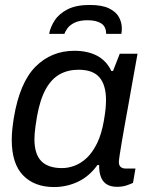

<svg xmlns="http://www.w3.org/2000/svg" viewBox="-20 -743 601 775"><path d="M198 12Q119.1 12 73.2 -35.2Q27.4 -82.4 27.4 -178.8Q27.4 -198.8 29.6 -220.7Q31.9 -242.7 35.9 -267.7Q59.4 -409.5 123.3 -473.8Q187.1 -538 280.6 -538Q333.4 -538 371.4 -518.2Q409.5 -498.3 429.5 -456.3H436.1L463.4 -526H535.1L512.9 -402.4Q507.3 -368.3 499.8 -328.4Q492.3 -288.4 485.4 -248.9Q478.4 -209.3 472.5 -175.4Q466.6 -141.5 463.2 -118.3Q459.8 -95.1 459.8 -88.8Q459.8 -75.7 467.1 -69.2Q474.4 -62.7 487.4 -62.7H526.8L516.9 -4.9Q506.9 0.1 490.2 5.6Q473.5 11.1 452.1 11.1Q424.3 11.1 407.3 -1.4Q390.4 -14 384.4 -37.6Q382.2 -45.7 381.1 -55.6Q379.9 -65.5 380.4 -76.2L373.8 -77.6Q341.3 -31.8 295.6 -9.9Q249.8 12 198 12ZM230.4 -64.5Q256 -64.5 281.8 -74.4Q307.7 -84.2 330.8 -106.1Q353.9 -128.1 371.9 -164.8Q389.8 -201.5 399.1 -254.7Q404.5 -285.7 406.2 -304.9Q407.9 -324.1 407.9 -339.4Q407.9 -399.2 381.7 -430.4Q355.5 -461.5 297.3 -461.5Q254.2 -461.5 221 -443.1Q187.8 -424.6 164.8 -383.3Q141.7 -342 129.4 -273.1Q125.4 -249.6 123.2 -233.1Q121 -216.6 120 -204.2Q119 -191.8 119 -181.4Q119 -120.9 146.6 -92.7Q174.2 -64.5 230.4 -64.5ZM341.8 -723Q391.6 -723 419.8 -709.3Q448 -695.7 459.9 -674.2Q471.8 -652.6 471.8 -627.9Q471.8 -622.3 471.3 -617.1Q470.8 -611.8 469.8 -606.2H408.5Q408.5 -635.8 388.4 -648.6Q368.2 -661.3 334.2 -661.3Q302.2 -661.3 282.6 -652.1Q263.1 -643 253.3 -630.1Q243.5 -617.2 240.1 -606.2H178.3Q183.4 -634 200.9 -660.8Q218.3 -687.6 252.8 -705.3Q287.3 -723 341.8 -723Z"/></svg>

Font: Archivo Variable SemiBold
Style: Italic
Weight: 600
Italic angle: -10°
Designer: Hector Gatti
Foundry: Omnibus-Type
Version: Version 2.001